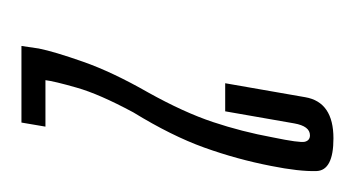

<svg xmlns="http://www.w3.org/2000/svg" viewBox="-99 -621 346 188"><g transform="rotate(90 74.0 -527.0)"><path d="M25 -375H100L104 -398.5H58.5Q59.5 -407 65.8 -429Q72 -451 90 -484.5Q113 -522 124.5 -554Q136 -586 142.5 -619.5Q148 -647 147.5 -663.8Q147 -680.5 115.5 -680.5Q80 -680.5 75.2 -653Q70.5 -625.5 61.5 -574.5H89Q98 -626.5 100.8 -642Q103.5 -657.5 112.5 -657.5Q117.5 -657.5 118.8 -652.5Q120 -647.5 114.5 -621Q109 -591 99.5 -562.5Q90 -534 70.5 -499Q50.5 -464 40.5 -435.5Q30.5 -407 27.5 -392Z"/></g></svg>

Font: Anybody UltraCondensed Light
Style: Italic
Weight: 300
Width: 1
Italic angle: -10°
Version: Version 1.113;gftools[0.9.25]